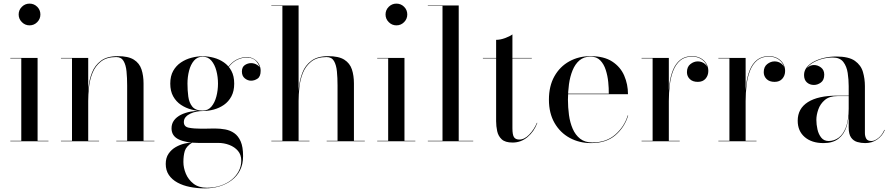

<svg xmlns="http://www.w3.org/2000/svg" viewBox="-20 -780 4904 1060"><path d="M143 -640Q118.5 -640 100.8 -657.8Q83 -675.5 83 -700Q83 -725 100.8 -742.5Q118.5 -760 143 -760Q168 -760 185.5 -742.5Q203 -725 203 -700Q203 -675.5 185.5 -657.8Q168 -640 143 -640ZM187.5 -460V-2.5H247.5V0H37V-2.5H97.5V-457.5H37V-460Z M467 -460V-2.5H527V0H316.5V-2.5H377.5V-457.5H316.5V-460ZM772.5 -319V-2.5H832.5V0H622V-2.5H682V-308Q682 -350 678.5 -385.8Q675 -421.5 662.2 -443.2Q649.5 -465 621.5 -465Q568.5 -465 537.2 -440.2Q506 -415.5 490.8 -377.5Q475.5 -339.5 471.2 -298Q467 -256.5 467 -223L464.5 -218Q464.5 -253.5 468.5 -296.8Q472.5 -340 488 -379.5Q503.5 -419 537.2 -444.5Q571 -470 630 -470Q688.5 -470 719.2 -450.5Q750 -431 761.2 -396.8Q772.5 -362.5 772.5 -319Z M1111.5 260Q1068.5 260 1029.2 252.2Q990 244.5 959.8 228Q929.5 211.5 912.2 186Q895 160.5 895 125Q895 91 910.8 68.2Q926.5 45.5 950.2 32Q974 18.5 998.2 12.8Q1022.5 7 1039.5 7H1041.5Q1008 28 1000.2 53.5Q992.5 79 992.5 114.5Q992.5 146 1006 178.8Q1019.5 211.5 1048.2 234Q1077 256.5 1122 256.5Q1162 256.5 1196.5 245.2Q1231 234 1256.8 213.8Q1282.5 193.5 1297.2 166.2Q1312 139 1312 106.5Q1312 74.5 1293.8 53Q1275.5 31.5 1246.2 20.2Q1217 9 1184.5 9Q1174 9 1152.2 9Q1130.5 9 1108.5 9Q1086.5 9 1075.5 9Q1008 9 967.5 -10Q927 -29 927 -71.5Q927 -97 940.8 -115.5Q954.5 -134 978.2 -146Q1002 -158 1033 -163.8Q1064 -169.5 1099.5 -169.5V-167Q1083.5 -167 1065.5 -163.8Q1047.5 -160.5 1031.5 -153Q1015.5 -145.5 1005.2 -134Q995 -122.5 995 -106Q995 -80 1023 -74.8Q1051 -69.5 1092 -69.5Q1109.5 -69.5 1121 -69.8Q1132.5 -70 1143 -70.2Q1153.5 -70.5 1167.5 -70.5Q1195.5 -70.5 1223.2 -65.5Q1251 -60.5 1273.2 -45Q1295.5 -29.5 1308.8 0.8Q1322 31 1322 82Q1322 126.5 1305.2 159.8Q1288.5 193 1258.8 215.2Q1229 237.5 1191.2 248.8Q1153.5 260 1111.5 260ZM1099 -167Q1068.5 -167 1037 -175.2Q1005.5 -183.5 979 -201.2Q952.5 -219 936.2 -248Q920 -277 920 -318.5Q920 -360 936.2 -388.8Q952.5 -417.5 979 -435.2Q1005.5 -453 1037 -461.2Q1068.5 -469.5 1099 -469.5Q1129.5 -469.5 1160.2 -461.2Q1191 -453 1216.5 -435.2Q1242 -417.5 1257.5 -388.8Q1273 -360 1273 -318.5Q1273 -277 1257.5 -248Q1242 -219 1216.5 -201.2Q1191 -183.5 1160.2 -175.2Q1129.5 -167 1099 -167ZM1099 -169.5Q1128.5 -169.5 1147 -191.2Q1165.5 -213 1174.5 -247.2Q1183.5 -281.5 1183.5 -318.5Q1183.5 -355.5 1174.5 -389.5Q1165.5 -423.5 1147 -445.2Q1128.5 -467 1099 -467Q1069.5 -467 1051 -445.2Q1032.5 -423.5 1023.8 -389.5Q1015 -355.5 1015 -318.5Q1015 -281.5 1019.5 -247.2Q1024 -213 1041.8 -191.2Q1059.5 -169.5 1099 -169.5ZM1366 -334.5Q1347.5 -334.5 1331.5 -347.5Q1315.5 -360.5 1315.5 -385Q1315.5 -410 1331.8 -420.8Q1348 -431.5 1366 -431.5Q1384.5 -431.5 1401.2 -420.8Q1418 -410 1418 -389.5H1416Q1416 -416 1397 -439.2Q1378 -462.5 1340.5 -462.5Q1320 -462.5 1294.8 -452.2Q1269.5 -442 1248 -416.8Q1226.5 -391.5 1216.5 -347H1214Q1224 -393.5 1246.5 -419Q1269 -444.5 1294.8 -454.8Q1320.5 -465 1340.5 -465Q1365 -465 1382.8 -454Q1400.5 -443 1409.8 -425.8Q1419 -408.5 1419 -389.5Q1419 -357.5 1402 -346Q1385 -334.5 1366 -334.5Z M1478 0V-2.5H1539V-747.5H1478V-750H1628.5V-2.5H1688.5V0ZM1783.5 0V-2.5H1843.5V-308Q1843.5 -350.5 1840 -386Q1836.5 -421.5 1823.8 -443.2Q1811 -465 1783 -465Q1730 -465 1698.8 -440.2Q1667.5 -415.5 1652.2 -377.5Q1637 -339.5 1632.8 -298Q1628.5 -256.5 1628.5 -223L1626 -218Q1626 -253.5 1630.2 -296.8Q1634.5 -340 1649.8 -379.5Q1665 -419 1699 -444.5Q1733 -470 1791.5 -470Q1850 -470 1880.8 -450.5Q1911.5 -431 1922.8 -396.8Q1934 -362.5 1934 -319V-2.5H1994V0Z M2168.5 -640Q2144 -640 2126.2 -657.8Q2108.5 -675.5 2108.5 -700Q2108.5 -725 2126.2 -742.5Q2144 -760 2168.5 -760Q2193.5 -760 2211 -742.5Q2228.5 -725 2228.5 -700Q2228.5 -675.5 2211 -657.8Q2193.5 -640 2168.5 -640ZM2213 -460V-2.5H2273V0H2062.5V-2.5H2123V-457.5H2062.5V-460Z M2512.5 -750V-2.5H2592.5V0H2342V-2.5H2423V-747.5H2342V-750Z M2810 7Q2769 7 2749.8 -11Q2730.5 -29 2724.8 -56.2Q2719 -83.5 2719 -111V-560Q2741.5 -560 2767.8 -569.5Q2794 -579 2809 -590V-72.5Q2809 -35 2818 -22.2Q2827 -9.5 2847 -9.5Q2875.5 -9.5 2902.2 -37.5Q2929 -65.5 2944 -101.5H2946.5Q2928.5 -53.5 2892.2 -23.2Q2856 7 2810 7ZM2646 -457.5V-460H2916V-457.5Z M3243.5 10Q3178 10 3125.2 -18.8Q3072.5 -47.5 3041.5 -101.2Q3010.5 -155 3010.5 -230Q3010.5 -305 3040.8 -358.8Q3071 -412.5 3123 -441.2Q3175 -470 3240.5 -470Q3314.5 -470 3360 -440.2Q3405.5 -410.5 3426.2 -362.5Q3447 -314.5 3447 -260H3077.5V-263H3341Q3341.5 -292 3338 -327Q3334.5 -362 3324.2 -394Q3314 -426 3293.8 -446.8Q3273.5 -467.5 3240.5 -467.5Q3203.5 -467.5 3179.2 -446.8Q3155 -426 3141 -391.5Q3127 -357 3121.2 -315Q3115.5 -273 3115.5 -230Q3115.5 -187.5 3121.2 -145.2Q3127 -103 3141.8 -69Q3156.5 -35 3182.8 -14.2Q3209 6.5 3250 6.5Q3327.5 6.5 3377.2 -37.2Q3427 -81 3445.5 -142.5H3448Q3428.5 -77.5 3377.8 -33.8Q3327 10 3243.5 10Z M3670 -222.5Q3670 -269.5 3675.5 -313.5Q3681 -357.5 3695.2 -393Q3709.5 -428.5 3735.2 -449.2Q3761 -470 3800 -470Q3828 -470 3848.2 -458.8Q3868.5 -447.5 3879.5 -429Q3890.5 -410.5 3890.5 -388.5Q3890.5 -363 3875.2 -345.5Q3860 -328 3832.5 -328Q3804 -328 3788.2 -343.5Q3772.5 -359 3772.5 -381.5Q3772.5 -411 3791.5 -426Q3810.5 -441 3832 -441Q3848.5 -441 3861.8 -433.8Q3875 -426.5 3882.5 -414.8Q3890 -403 3890 -388.5H3888Q3888 -410 3877.2 -427.8Q3866.5 -445.5 3847 -456.5Q3827.5 -467.5 3800 -467.5Q3761 -467.5 3736 -446.5Q3711 -425.5 3697 -390.2Q3683 -355 3677.8 -311.2Q3672.5 -267.5 3672.5 -222.5ZM3672.5 -460V-2.5H3732.5V0H3522V-2.5H3583V-457.5H3522V-460Z M4094 -222.5Q4094 -269.5 4099.5 -313.5Q4105 -357.5 4119.2 -393Q4133.5 -428.5 4159.2 -449.2Q4185 -470 4224 -470Q4252 -470 4272.2 -458.8Q4292.5 -447.5 4303.5 -429Q4314.5 -410.5 4314.5 -388.5Q4314.5 -363 4299.2 -345.5Q4284 -328 4256.5 -328Q4228 -328 4212.2 -343.5Q4196.5 -359 4196.5 -381.5Q4196.5 -411 4215.5 -426Q4234.5 -441 4256 -441Q4272.5 -441 4285.8 -433.8Q4299 -426.5 4306.5 -414.8Q4314 -403 4314 -388.5H4312Q4312 -410 4301.2 -427.8Q4290.5 -445.5 4271 -456.5Q4251.5 -467.5 4224 -467.5Q4185 -467.5 4160 -446.5Q4135 -425.5 4121 -390.2Q4107 -355 4101.8 -311.2Q4096.5 -267.5 4096.5 -222.5ZM4096.5 -460V-2.5H4156.5V0H3946V-2.5H4007V-457.5H3946V-460Z M4757 10Q4733.5 10 4712.5 3.8Q4691.5 -2.5 4678.5 -21Q4665.5 -39.5 4665.5 -75V-304.5Q4665.5 -340.5 4660 -377Q4654.5 -413.5 4635.8 -438Q4617 -462.5 4577 -462.5Q4549.5 -462.5 4522 -455.5Q4494.5 -448.5 4472 -436Q4449.5 -423.5 4435.8 -405.8Q4422 -388 4422 -366H4420Q4420 -391.5 4436.8 -406.2Q4453.5 -421 4473.5 -421Q4495 -421 4512.8 -407.2Q4530.5 -393.5 4530.5 -368Q4530.5 -338 4512.2 -324.5Q4494 -311 4473.5 -311Q4450.5 -311 4434.8 -325Q4419 -339 4419 -366Q4419 -389.5 4433.8 -408.2Q4448.5 -427 4473.8 -440.2Q4499 -453.5 4531 -460.8Q4563 -468 4597 -468Q4666 -468 4699.8 -444Q4733.5 -420 4744.2 -382.5Q4755 -345 4755 -304.5V-46Q4755 -28 4762.2 -14.8Q4769.5 -1.5 4791 -1.5Q4808.5 -1.5 4829.5 -18.2Q4850.5 -35 4862.5 -63.5L4864.5 -61.5Q4851.5 -30 4822.8 -10Q4794 10 4757 10ZM4526.5 10Q4461.5 10 4422.8 -23.2Q4384 -56.5 4384 -113.5Q4384 -180.5 4440.2 -216.2Q4496.5 -252 4603 -252H4712V-249.5H4603Q4559 -249.5 4533.8 -228Q4508.5 -206.5 4497.8 -176Q4487 -145.5 4487 -118Q4487 -93 4493 -66Q4499 -39 4514 -20.2Q4529 -1.5 4555 -1.5Q4585 -1.5 4610 -19.8Q4635 -38 4650.2 -77.5Q4665.5 -117 4665.5 -180.5H4667.5Q4667.5 -123.5 4653.5 -80.5Q4639.5 -37.5 4608.5 -13.8Q4577.5 10 4526.5 10Z"/></svg>

Font: Bodoni Moda 72pt
Style: Regular
Weight: 400
Designer: Owen Earl
Foundry: indestructible type
Version: Version 2.005